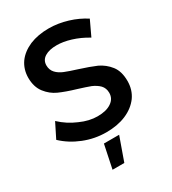

<svg xmlns="http://www.w3.org/2000/svg" viewBox="-220 -824 1035 1158"><g transform="rotate(-30 297.5 -244.5)"><path d="M395 -582C431 -571 467 -555 503 -533L552 -637C518 -659 480 -677 437 -690C394 -703 351 -710 307 -710C257 -710 213 -702 174 -686C135 -669 105 -646 84 -617C63 -587 52 -552 52 -513C52 -470 63 -435 84 -408C105 -381 130 -361 159 -348C188 -335 226 -321 274 -307C309 -296 337 -287 358 -279C379 -270 396 -259 410 -245C423 -231 430 -213 430 -191C430 -164 418 -142 395 -127C372 -111 340 -103 299 -103C261 -103 221 -112 179 -131C136 -149 97 -174 62 -207L11 -105C48 -70 91 -43 141 -23C191 -3 243 7 297 7C348 7 394 -1 434 -18C474 -35 505 -59 528 -90C550 -121 561 -157 561 -198C561 -242 551 -278 530 -305C509 -332 483 -352 454 -366C424 -379 385 -393 338 -408C302 -419 274 -429 254 -437C234 -445 217 -456 204 -470C191 -484 184 -502 184 -523C184 -547 194 -566 215 -579C236 -592 263 -598 298 -598C327 -598 359 -593 395 -582ZM249 58 215 221H297L355 58Z"/></g></svg>

Font: Argentum Sans
Style: Regular
Weight: 400
Designer: Julieta Ulanovsky
Foundry: Julieta Ulanovsky
Version: Version 5.001;March 29, 2019;FontCreator 11.5.0.2425 64-bit